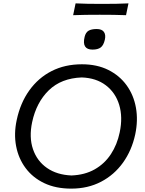

<svg xmlns="http://www.w3.org/2000/svg" viewBox="-20 -1107 857 1138"><path d="M402 11Q310.5 11 242.2 -21.5Q174 -54 131.8 -110.8Q89.5 -167.5 75.5 -241Q61.5 -314.5 79 -395.5Q100.5 -497 153.8 -571.2Q207 -645.5 286 -685.8Q365 -726 465.5 -726Q555 -726 622 -692.5Q689 -659 730.8 -601Q772.5 -543 785.8 -468.2Q799 -393.5 781.5 -310.5Q761 -215.5 709 -143Q657 -70.5 579 -29.8Q501 11 402 11ZM403.5 -67Q482.5 -70 541.2 -103.2Q600 -136.5 637.2 -193.2Q674.5 -250 689.5 -322.5Q708.5 -413 686.5 -485.5Q664.5 -558 607.2 -601.5Q550 -645 464.5 -648Q343 -643.5 269.2 -571.8Q195.5 -500 170.5 -383Q151.5 -293 175.5 -222.8Q199.5 -152.5 258.5 -111.5Q317.5 -70.5 403.5 -67ZM528.5 -813Q463.5 -813 481.5 -888.5Q488 -915 505 -925Q522 -935 553 -935Q583.5 -935 595.8 -918Q608 -901 601.5 -872Q594 -838.5 577 -825.8Q560 -813 528.5 -813ZM413.5 -1017 428 -1087Q463 -1085 502.2 -1084.5Q541.5 -1084 584 -1084Q627 -1084 666.5 -1084.5Q706 -1085 741.5 -1087L727 -1017Q692 -1018.5 652.8 -1019Q613.5 -1019.5 571 -1019.5Q528 -1019.5 488.5 -1019Q449 -1018.5 413.5 -1017Z"/></svg>

Font: Commissioner Flair
Style: Italic
Weight: 400
Italic angle: -12°
Designer: Kostas Bartsokas
Foundry: Kostas Bartsokas
Version: Version 1.000; ttfautohint (v1.8.3)